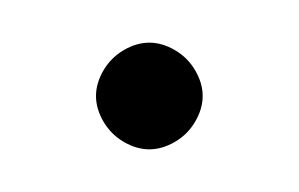

<svg xmlns="http://www.w3.org/2000/svg" viewBox="-20 -675 140 90"><path d="M25 -630Q25 -624 28.5 -618Q32 -612 38 -608.5Q44 -605 50 -605Q56 -605 62 -608.5Q68 -612 71.5 -618Q75 -624 75 -630Q75 -636 71.5 -642Q68 -648 62 -651.5Q56 -655 50 -655Q44 -655 38 -651.5Q32 -648 28.5 -642Q25 -636 25 -630Z"/></svg>

Font: Linefont ExtraLight
Style: Regular
Weight: 250
Monospace: yes
Version: Version 3.002;gftools[0.9.33]